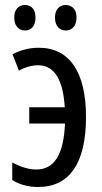

<svg xmlns="http://www.w3.org/2000/svg" viewBox="-20 -738 406 768"><path d="M29 -18V-88Q82 -60 125 -60Q179 -60 207.5 -105Q236 -150 240 -244H97V-309H239Q229 -477 132 -477Q113 -477 91 -470.5Q69 -464 56 -455L30 -521Q80 -547 135 -547Q227 -547 275.5 -476Q324 -405 324 -270Q324 -132 275.5 -61Q227 10 132 10Q103 10 75.5 2.5Q48 -5 29 -18ZM80 -718Q99 -718 110.5 -705Q122 -692 122 -668Q122 -643 110.5 -629.5Q99 -616 80 -616Q61 -616 49 -629.5Q37 -643 37 -668Q37 -692 49 -705Q61 -718 80 -718ZM243 -718Q262 -718 274 -705Q286 -692 286 -668Q286 -643 274 -629.5Q262 -616 243 -616Q224 -616 212 -629.5Q200 -643 200 -668Q200 -692 212 -705Q224 -718 243 -718Z"/></svg>

Font: Noto Sans UI Cond
Style: Regular
Weight: 400
Width: 3
Designer: Monotype Design Team
Foundry: Monotype Imaging Inc.
Version: Version 1.001